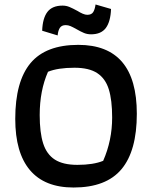

<svg xmlns="http://www.w3.org/2000/svg" viewBox="-20 -828 678 856"><path d="M168 -691Q170 -747 191.5 -775Q213 -803 259 -803Q275 -803 289.5 -797Q304 -791 326 -779Q337 -772 348.5 -767Q360 -762 369 -762Q388 -762 395.5 -774Q403 -786 406 -808L475 -788Q473 -732 452 -703.5Q431 -675 386 -675Q369 -675 354.5 -681Q340 -687 321 -698Q305 -707 294.5 -711.5Q284 -716 273 -716Q255 -716 247 -704Q239 -692 237 -670ZM48 -298Q48 -465 116 -546.5Q184 -628 329 -628Q590 -628 590 -321Q590 -155 521.5 -73.5Q453 8 308 8Q179 8 113.5 -69.5Q48 -147 48 -298ZM440 -111Q480 -202 480 -304Q480 -382 465 -430Q450 -478 413.5 -502Q377 -526 312 -526Q238 -526 194 -508Q157 -424 157 -315Q157 -237 172.5 -188.5Q188 -140 224.5 -116.5Q261 -93 325 -93Q396 -93 440 -111Z"/></svg>

Font: Athiti SemiBold
Style: Regular
Weight: 600
Designer: CadsonDemak Team
Foundry: CadsonDemak
Version: Version 1.033